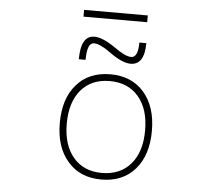

<svg xmlns="http://www.w3.org/2000/svg" viewBox="-58 -919 1115 994"><g transform="rotate(5 500.0 -421.5)"><path d="M355.5 -85.9Q409.2 -22.5 503.9 -22.5Q598.6 -22.5 653.3 -85.9Q708 -149.4 708 -261.2Q708 -373 653.3 -436.5Q598.6 -500 503.9 -500Q409.2 -500 355 -436.5Q300.8 -373 300.8 -261.2Q300.8 -149.4 355.5 -85.9ZM329.1 -62.5Q264.6 -135.7 264.6 -261.7Q264.6 -387.7 328.6 -461.4Q392.6 -535.2 503.9 -535.2Q615.2 -535.2 679.2 -461.4Q743.2 -387.7 743.2 -261.7Q743.2 -135.7 679.2 -62Q615.2 11.7 503.9 11.7Q392.6 11.7 329.1 -62.5ZM334 -598.6Q334 -722.7 405.3 -721.7Q447.3 -721.7 513.7 -675.8Q572.3 -633.8 602.5 -633.8Q638.7 -633.8 638.7 -711.9H674.8Q674.8 -598.6 602.5 -598.6Q559.6 -598.6 493.2 -646.5Q437.5 -687.5 405.3 -687.5Q369.1 -687.5 369.1 -598.6ZM338.9 -820.3V-855.5H669.9V-820.3Z"/></g></svg>

Font: Gen Shin Gothic Monospace ExtraLight
Style: Regular
Weight: 200
Designer: [Source Han Sans]
Ryoko NISHIZUKA  (kana & ideographs); Paul D. Hunt (Latin, Greek & Cyrillic); Wenlong ZHANG  (bopomofo
Version: Version 1.002.20150607